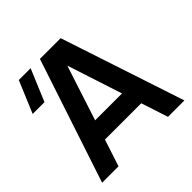

<svg xmlns="http://www.w3.org/2000/svg" viewBox="-182 -885 1051 1051"><g transform="rotate(-45 343.0 -360.0)"><path d="M668 0H541L490 -156H209L158 0H31L269.5 -720H430ZM453.5 -268.5 349.5 -588 245.5 -268.5ZM120 -535H28.5L106 -720H197.5Z"/></g></svg>

Font: Vela Sans Bd
Style: Bold
Weight: 700
Designer: Principal design: Mikhail Sharanda - project Manrope.
Design modification: Ravid Balaliev
Foundry: Mikhail Sharanda
Version: Version 1.001